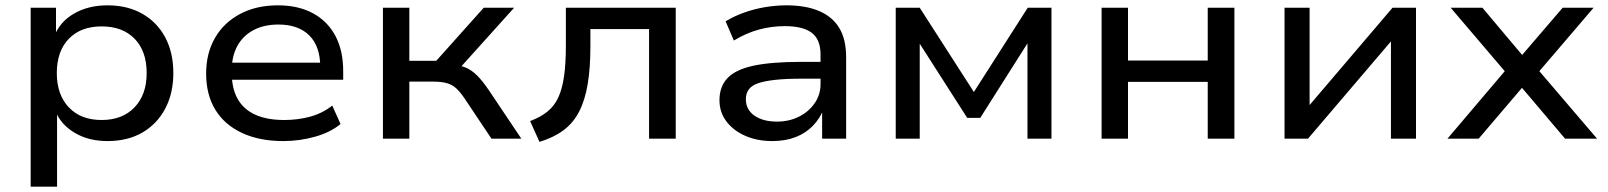

<svg xmlns="http://www.w3.org/2000/svg" viewBox="-20 -520 6030 720"><path d="M95 180V-491H190V-383H183Q204 -438 257.5 -469Q311 -500 383 -500Q458 -500 513.5 -468.5Q569 -437 599.5 -380Q630 -323 630 -246Q630 -170 599.5 -112.5Q569 -55 514 -23Q459 9 383 9Q312 9 260 -22Q208 -53 187 -105H194V180ZM361 -70Q439 -70 484.5 -117.5Q530 -165 530 -246Q530 -328 485 -374.5Q440 -421 361 -421Q283 -421 238 -374.5Q193 -328 193 -246Q193 -165 238 -117.5Q283 -70 361 -70Z M1042 9Q953 9 887.5 -21.5Q822 -52 787.5 -108.5Q753 -165 753 -244Q753 -320 786 -377.5Q819 -435 880 -467.5Q941 -500 1022 -500Q1099 -500 1154 -470Q1209 -440 1238 -385Q1267 -330 1267 -253V-221H828V-285H1201L1181 -268Q1181 -346 1140 -387Q1099 -428 1024 -428Q970 -428 930.5 -407Q891 -386 870 -347.5Q849 -309 849 -256V-247Q849 -189 871 -149.5Q893 -110 937 -90Q981 -70 1046 -70Q1097 -70 1143 -82.5Q1189 -95 1226 -124L1257 -55Q1220 -24 1162 -7.5Q1104 9 1042 9Z M1416 0V-491H1515V-292H1616L1794 -491H1908L1691 -250L1672 -279Q1704 -276 1726.5 -266.5Q1749 -257 1769.5 -236.5Q1790 -216 1813 -182L1935 0H1823L1722 -151Q1705 -176 1690 -189.5Q1675 -203 1654.5 -208.5Q1634 -214 1602 -214H1515V0Z M2003 12 1968 -66Q2008 -81 2034 -102.5Q2060 -124 2074.5 -156.5Q2089 -189 2095.5 -236Q2102 -283 2102 -349V-491H2514V0H2414V-411H2194V-346Q2194 -266 2184 -205.5Q2174 -145 2152 -102Q2130 -59 2093 -31.5Q2056 -4 2003 12Z M2876 9Q2819 9 2774 -11Q2729 -31 2703.5 -65.5Q2678 -100 2678 -144Q2678 -195 2708 -227Q2738 -259 2805 -273.5Q2872 -288 2984 -288H3072V-225H2987Q2927 -225 2886.5 -220.5Q2846 -216 2822 -207.5Q2798 -199 2787.5 -184Q2777 -169 2777 -148Q2777 -109 2809 -86.5Q2841 -64 2894 -64Q2939 -64 2976 -82.5Q3013 -101 3035 -133Q3057 -165 3057 -204V-316Q3057 -372 3024 -397Q2991 -422 2923 -422Q2873 -422 2825.5 -409Q2778 -396 2732 -368L2701 -440Q2732 -459 2769.5 -472.5Q2807 -486 2848 -493Q2889 -500 2929 -500Q3001 -500 3051 -479Q3101 -458 3127 -415.5Q3153 -373 3153 -305V0H3063V-110H3068Q3055 -76 3028.5 -48.5Q3002 -21 2964 -6Q2926 9 2876 9Z M3339 0V-491H3429L3632 -175L3834 -491H3923V0H3833V-378H3846L3656 -78H3607L3415 -378H3429V0Z M4111 0V-491H4210V-293H4509V-491H4609V0H4509V-213H4210V0Z M4797 0V-491H4891V-105H4873L5202 -491H5290V0H5196V-387H5215L4885 0Z M5408 0 5644 -278 5645 -227 5420 -491H5539L5699 -301H5677L5840 -491H5956L5732 -229L5733 -276L5969 0H5849L5677 -203H5698L5525 0Z"/></svg>

Font: Nunito Sans 10pt SemiExpanded Medium
Style: Regular
Weight: 500
Width: 6
Designer: Vernon Adams
Foundry: Vernon Adams
Version: Version 3.101;gftools[0.9.27]